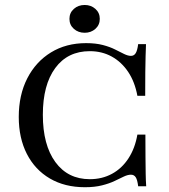

<svg xmlns="http://www.w3.org/2000/svg" viewBox="-20 -760 697 791"><path d="M329.8 11.3Q246.8 11.3 185.5 -24.6Q124.2 -60.5 90.7 -125.8Q57.3 -191.1 57.3 -278.2Q57.3 -368.5 92.3 -437.1Q127.4 -505.6 189.9 -544Q252.4 -582.3 334.7 -582.3Q374.2 -582.3 403.6 -574.6Q433.1 -566.9 454.4 -556Q475.8 -545.2 491.5 -537.5Q507.3 -529.8 519.4 -529.8Q532.3 -529.8 539.1 -541.1Q546 -552.4 549.2 -578.2H581.5Q580.6 -555.6 579.8 -528.6Q579 -501.6 578.6 -462.9Q578.2 -424.2 578.2 -365.3H546Q535.5 -422.6 508.1 -463.7Q480.6 -504.8 440.3 -527Q400 -549.2 350 -549.2Q258.9 -549.2 207.7 -479.8Q156.5 -410.5 156.5 -287.1Q156.5 -162.9 208.1 -92.3Q259.7 -21.8 350 -21.8Q400.8 -21.8 441.5 -44Q482.3 -66.1 509.3 -107.7Q536.3 -149.2 546 -205.6H579Q579 -150 579.4 -111.3Q579.8 -72.6 580.2 -44.8Q580.6 -16.9 582.3 7.3H549.2Q546 -19.4 539.1 -29.8Q532.3 -40.3 519.4 -40.3Q506.5 -40.3 490.3 -32.7Q474.2 -25 452.4 -14.5Q430.6 -4 400.4 3.6Q370.2 11.3 329.8 11.3ZM329 -625Q302.4 -625 284.3 -641.1Q266.1 -657.3 266.1 -682.3Q266.1 -707.3 284.3 -723.4Q302.4 -739.5 329 -739.5Q354.8 -739.5 373 -723.4Q391.1 -707.3 391.1 -682.3Q391.1 -657.3 373 -641.1Q354.8 -625 329 -625Z"/></svg>

Font: Playfair 12pt Medium
Style: Regular
Weight: 500
Designer: Claus Eggers Sørensen
Foundry: Claus Eggers Sørensen
Version: Version 2.000;gftools[0.9.28]